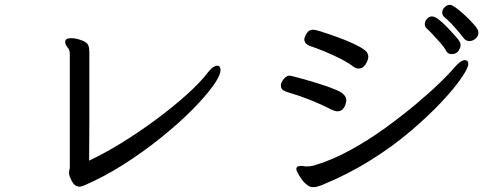

<svg xmlns="http://www.w3.org/2000/svg" viewBox="-20 -789 2040 795"><path d="M266 -73Q266 -81 267.5 -86Q269 -91 269 -98V-566Q269 -582 261 -591Q250 -604 250 -615V-616Q250 -631 275 -631Q295 -631 321 -621Q341 -613 345.5 -601.5Q350 -590 350 -575V-311Q350 -253 349.5 -204.5Q349 -156 349 -124Q411 -153 482 -196.5Q553 -240 624 -292.5Q695 -345 753 -397Q811 -449 844 -493Q864 -517 879 -517Q893 -517 893 -499Q893 -476 861.5 -432.5Q830 -389 775.5 -334Q721 -279 648.5 -220.5Q576 -162 494 -109.5Q412 -57 326 -20Q314 -16 312.5 -16Q311 -16 311 -16Q294 -16 284.5 -28.5Q275 -41 270.5 -53.5Q266 -66 266 -68Z M1961 -655Q1961 -639 1949 -629Q1937 -619 1924 -619Q1909 -619 1901 -630Q1887 -649 1851 -689Q1836 -705 1820 -718Q1811 -726 1811 -737.5Q1811 -749 1821 -759Q1831 -769 1843 -769Q1851 -769 1869.5 -755.5Q1888 -742 1908.5 -722.5Q1929 -703 1945 -684.5Q1961 -666 1961 -655ZM1884 -615Q1887 -611 1887 -601.5Q1887 -592 1878.5 -578.5Q1870 -565 1849 -565Q1834 -565 1826.5 -579.5Q1819 -594 1804 -611Q1767 -653 1747 -671Q1739 -678 1739 -689.5Q1739 -701 1748 -711Q1757 -721 1768.5 -721Q1780 -721 1797 -708Q1825 -686 1864 -641Q1879 -625 1884 -615ZM1465 -505Q1455 -505 1443 -513Q1410 -540 1324 -576Q1290 -590 1265 -598Q1240 -607 1240 -627Q1240 -630 1243.5 -639Q1247 -648 1254.5 -657Q1262 -666 1277 -666Q1292 -666 1375 -636Q1409 -624 1440.5 -609.5Q1472 -595 1487 -584Q1505 -572 1505 -554Q1505 -541 1494 -523Q1483 -505 1465 -505ZM1207 -89Q1207 -102 1225 -102H1231Q1235 -102 1238.5 -101Q1242 -100 1244 -100H1251Q1270 -100 1287 -106Q1359 -128 1432.5 -168.5Q1506 -209 1575 -259Q1644 -309 1703 -358.5Q1762 -408 1803.5 -448.5Q1845 -489 1861 -509Q1888 -540 1905 -540Q1919 -540 1919 -524Q1919 -508 1890 -465.5Q1861 -423 1807.5 -366Q1754 -309 1679.5 -245.5Q1605 -182 1512 -124Q1419 -66 1311 -22Q1290 -14 1279 -14Q1268 -14 1260.5 -17.5Q1253 -21 1242 -31.5Q1231 -42 1219 -62Q1207 -82 1207 -89ZM1414 -373V-372L1412 -362Q1410 -351 1401.5 -339.5Q1393 -328 1376 -328Q1369 -328 1355 -334Q1268 -379 1172 -407Q1162 -410 1153 -415Q1143 -422 1143 -435Q1143 -448 1155 -462Q1167 -476 1179 -476Q1183 -476 1208 -469Q1274 -452 1338 -430Q1377 -416 1393 -406Q1414 -392 1414 -373Z"/></svg>

Font: Moon Stars Kai
Style: Bold
Weight: 700
Designer: GuiWonder
Version: Version 1.101